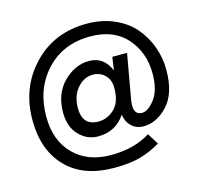

<svg xmlns="http://www.w3.org/2000/svg" viewBox="-105 -822 979 944"><g transform="rotate(-15 385.0 -350.0)"><path d="M35 -320Q35 -486 142 -598Q249 -710 415 -710Q492 -710 554.5 -682.5Q617 -655 655.5 -609.5Q694 -564 714.5 -507.5Q735 -451 735 -390Q735 -270 679 -210Q623 -150 556 -150Q520 -150 495.5 -173Q471 -196 466 -233Q417 -160 328 -160Q271 -160 230.5 -202.5Q190 -245 190 -317Q190 -414 248.5 -472Q307 -530 378 -530Q454 -530 485 -453L495 -520H570L529 -289Q527 -275 527 -262Q527 -216 566 -216Q597 -216 631 -261Q665 -306 665 -390Q665 -497 600 -571Q535 -645 415 -645Q276 -645 190.5 -552.5Q105 -460 105 -320Q105 -198 175.5 -126.5Q246 -55 365 -55Q484 -55 566 -107L601 -50Q551 -20 498 -5Q445 10 365 10Q207 10 121 -79Q35 -168 35 -320ZM266 -320Q266 -230 348 -230Q393 -230 429 -264Q465 -298 465 -370Q465 -411 440.5 -435.5Q416 -460 378 -460Q334 -460 300 -421Q266 -382 266 -320Z"/></g></svg>

Font: renner_400book
Style: Book
Weight: 400
Version: Version 003.000 ; ttfautohint (v0.97) -l 8 -r 50 -G 200 -x 1